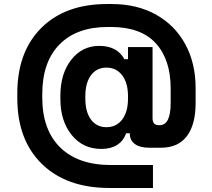

<svg xmlns="http://www.w3.org/2000/svg" viewBox="-20 -734 1054 954"><path d="M740 200H524Q310 200 188 80.5Q66 -39 66 -246V-270Q66 -476 185 -595Q304 -714 512 -714H534Q660 -714 754 -662Q849 -609 900.5 -514.5Q952 -420 952 -296V-222Q952 -115 908.5 -57.5Q865 0 780 0H722Q675 0 650 -18.5Q625 -37 625 -70V-72H607Q578 6 483 6Q392 6 336 -63.5Q280 -133 280 -242V-258Q280 -368 334 -437Q388 -506 473 -506Q562 -506 598 -440H616V-500H738V-146Q738 -112 769 -112H773Q828 -112 828 -222V-294Q828 -438 754 -519Q680 -600 530 -600H516Q361 -600 275.5 -513Q190 -426 190 -266V-250Q190 -89 279 -1.5Q368 86 532 86H740ZM616 -244V-256Q616 -322 587 -360Q558 -398 509 -398Q460 -398 432 -360Q404 -322 404 -256V-244Q404 -178 432 -140Q460 -102 509 -102Q558 -102 587 -140Q616 -178 616 -244Z"/></svg>

Font: Rootstock Sans Headline
Style: Bold
Weight: 700
Designer: Florian Karsten
Foundry: Florian Karsten
Version: Version 2.000;FEAKit 1.0